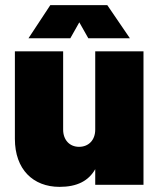

<svg xmlns="http://www.w3.org/2000/svg" viewBox="-20 -720 621 748"><path d="M289 -633 324 -571H486L398 -700H176L91 -571H254ZM351 -520V-215C351 -174 325 -148 288 -148C251 -148 226 -175 226 -215V-520H38V-179C38 -60 109 8 212 8C280 8 325 -15 351 -61V0H539V-520Z"/></svg>

Font: Arthouse Owned Black
Style: Regular
Weight: 900
Designer: Jeremy Tribby
Foundry: Tribby Type
Version: Version 1.000;PS 001.000;hotconv 1.0.88;makeotf.lib2.5.64775